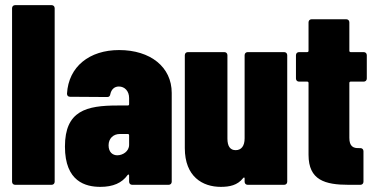

<svg xmlns="http://www.w3.org/2000/svg" viewBox="-20 -720 1457 748"><path d="M39 0H181C188 0 193 -5 193 -12V-688C193 -695 188 -700 181 -700H39C32 -700 27 -695 27 -688V-12C27 -5 32 0 39 0Z M444 -525C329 -525 247 -461 241 -355C241 -347 246 -343 253 -343L398 -342C405 -342 409 -346 410 -354C414 -372 426 -383 443 -383C466 -383 483 -365 483 -338V-314C483 -311 481 -309 478 -309H438C317 -309 233 -289 233 -149C233 -12 314 8 371 8C420 8 455 -7 477 -38C480 -42 483 -40 483 -36V-12C483 -5 488 0 495 0H637C644 0 649 -5 649 -12V-358C649 -459 566 -525 444 -525ZM437 -115C419 -115 403 -127 403 -154C403 -180 421 -198 447 -198H478C481 -198 483 -196 483 -193V-156C483 -130 458 -115 437 -115Z M933 -505V-181C933 -151 920 -135 898 -135C877 -135 866 -150 866 -180V-505C866 -512 861 -517 854 -517H712C705 -517 700 -512 700 -505V-143C700 -32 769 8 840 8C874 8 905 2 927 -26C930 -30 933 -29 933 -25V-12C933 -5 938 0 945 0H1087C1094 0 1099 -5 1099 -12V-505C1099 -512 1094 -517 1087 -517H945C938 -517 933 -512 933 -505Z M1409 -414V-505C1409 -512 1404 -517 1397 -517H1346C1343 -517 1341 -519 1341 -522V-633C1341 -640 1336 -645 1329 -645H1194C1187 -645 1182 -640 1182 -633V-522C1182 -519 1180 -517 1177 -517H1145C1138 -517 1133 -512 1133 -505V-414C1133 -407 1138 -402 1145 -402H1177C1180 -402 1182 -400 1182 -397V-117C1182 -18 1246 0 1339 0H1384C1391 0 1396 -5 1396 -12V-131C1396 -138 1391 -143 1384 -143H1379C1356 -142 1341 -150 1341 -183V-397C1341 -400 1343 -402 1346 -402H1397C1404 -402 1409 -407 1409 -414Z"/></svg>

Font: Barlow Condensed ExtraBold
Style: Regular
Weight: 800
Width: 3
Designer: Jeremy Tribby
Foundry: Tribby Type
Version: Version 1.422;hotconv 1.0.109;makeotfexe 2.5.65596